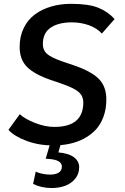

<svg xmlns="http://www.w3.org/2000/svg" viewBox="-20 -744 647 997"><path d="M301.3 121.1Q301.3 85.4 230.5 81.1L217.3 80.1L244.1 -11.2H299.8L283.2 47.4Q337.4 52.2 364.3 72.8Q391.1 93.3 391.1 124.5Q391.1 158.7 370.6 183.8Q350.1 209 318.4 220.7Q286.6 232.4 249 232.4Q194.8 232.4 151.9 210.9L165.5 147.5Q200.7 162.6 241.2 162.6Q267.6 162.6 284.4 152.6Q301.3 142.6 301.3 121.1ZM412.6 -211.9Q412.6 -243.7 390.6 -264.4Q368.7 -285.2 306.6 -307.1Q296.9 -311 275.1 -318.1Q253.4 -325.2 245.6 -328.1Q160.6 -356.9 121.3 -395.5Q82 -434.1 82 -500Q82 -555.2 103.3 -598.6Q124.5 -642.1 161.4 -669.2Q198.2 -696.3 246.1 -710.2Q293.9 -724.1 349.1 -724.1Q439.9 -724.1 490.2 -703.9Q540.5 -683.6 575.2 -645L508.8 -569.8Q482.4 -598.6 440.9 -613.3Q399.4 -627.9 353 -627.9Q284.2 -627.9 243.4 -600.6Q202.6 -573.2 202.6 -515.1Q202.6 -483.9 223.1 -465.1Q243.7 -446.3 302.7 -425.3Q352.5 -408.7 366.2 -403.8Q457.5 -372.1 494.9 -332.5Q532.2 -293 532.2 -228Q532.2 -178.2 517.3 -137.7Q502.4 -97.2 476.6 -69.8Q450.7 -42.5 415.3 -23.9Q379.9 -5.4 340.1 2.9Q300.3 11.2 256.3 11.2Q180.7 11.2 116.7 -12.9Q52.7 -37.1 23.9 -69.8L82.5 -150.9Q110.8 -125.5 162.8 -105.2Q214.8 -85 262.2 -85Q412.6 -85 412.6 -211.9Z"/></svg>

Font: Muli
Style: Semi-BoldItalic
Weight: 600
Italic angle: -7°
Designer: Vernon Adams
Foundry: newtypography
Version: Version 2.0; ttfautohint (v1.00rc1.2-2d82) -l 8 -r 50 -G 200